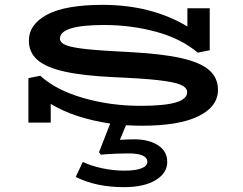

<svg xmlns="http://www.w3.org/2000/svg" viewBox="-20 -505 1003 791"><path d="M499 11 474 71Q514 69 534 69Q593 69 631 93.5Q669 118 669 162Q669 208 621.5 237Q574 266 490 266Q376 266 292 224L321 162Q354 178 400 188Q446 198 493 198Q538 198 562.5 188.5Q587 179 587 162Q587 127 509 127Q487 127 461 128Q435 129 422 130Q404 132 395 132L388 122L434 4Q286 -18 189 -77V0H97V-183L146 -193Q210 -134 322.5 -101.5Q435 -69 558 -69Q658 -69 704.5 -83Q751 -97 751 -125Q751 -144 725 -155.5Q699 -167 634 -174.5Q569 -182 450 -187Q323 -193 246.5 -210Q170 -227 134.5 -258Q99 -289 99 -337Q99 -405 174.5 -445Q250 -485 403 -485Q603 -485 752 -396V-471H844V-298L795 -288Q726 -346 623.5 -374Q521 -402 409 -402Q227 -402 227 -346Q227 -329 251.5 -319Q276 -309 337.5 -302.5Q399 -296 522 -290Q651 -283 729 -265Q807 -247 842.5 -215.5Q878 -184 878 -135Q878 -66 798 -26.5Q718 13 564 13Q541 13 499 11Z"/></svg>

Font: BioRhyme Expanded
Style: Bold
Weight: 700
Width: 7
Designer: Aoife Mooney
Foundry: Aoife Mooney Type
Version: Version 1.000